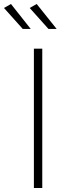

<svg xmlns="http://www.w3.org/2000/svg" viewBox="-50 -943 352 963"><path d="M5 -923 -30 -903 64 -798H104ZM134 -923 99 -903 193 -798H234ZM120 -699V0H162V-699Z"/></svg>

Font: Montserrat ExtraLight
Style: Regular
Weight: 250
Designer: Julieta Ulanovsky
Foundry: Julieta Ulanovsky
Version: Version 4.000